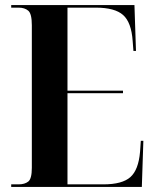

<svg xmlns="http://www.w3.org/2000/svg" viewBox="-20 -734 610 754"><path d="M24 0V-10H53Q77 -10 91 -21Q105 -32 105 -75V-635Q105 -680 91 -692Q77 -704 53 -704H24V-714H508L514 -534H504L501 -573Q496 -646 463.5 -675Q431 -704 356 -704H245V-378H463V-368H245V-10H386Q460 -10 492 -38.5Q524 -67 530 -138L533 -181H543L537 0Z"/></svg>

Font: Noto Serif Display Condensed
Style: Bold
Weight: 700
Width: 3
Designer: Monotype Design Team
Foundry: Monotype Imaging Inc.
Version: Version 2.009